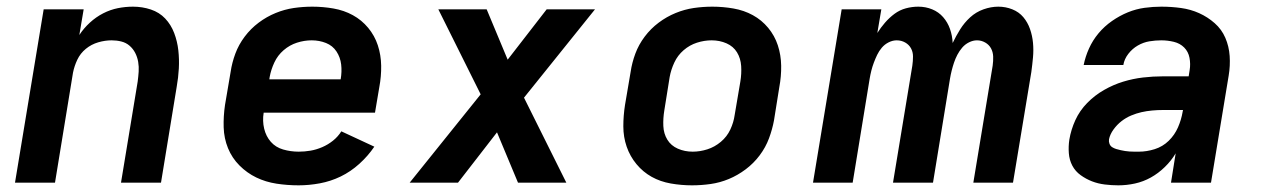

<svg xmlns="http://www.w3.org/2000/svg" viewBox="-20 -548 3790 576"><path d="M25 0 111 -520H231L218 -443Q231 -463 249.5 -480Q268 -497 289.5 -508Q311 -519 333.5 -523.5Q356 -528 379 -528Q407 -528 432.5 -519.5Q458 -511 475.5 -492.5Q493 -474 502.5 -449Q512 -424 515 -397Q518 -370 516.5 -342.5Q515 -315 510 -287L463 0H343L393 -303Q395 -318 396 -333Q397 -348 394.5 -362.5Q392 -377 385.5 -389.5Q379 -402 368.5 -411Q358 -420 344 -423.5Q330 -427 315 -427Q295 -427 274.5 -421Q254 -415 237.5 -401.5Q221 -388 212 -369Q203 -350 199 -330L145 0Z M876 8Q842 8 809.5 3Q777 -2 749 -15.5Q721 -29 698.5 -51.5Q676 -74 664 -103.5Q652 -133 651 -166Q650 -199 655 -233L672 -333Q676 -360 686 -387Q696 -414 714 -438Q732 -462 756 -480Q780 -498 807 -509Q834 -520 861.5 -524Q889 -528 917 -528Q949 -528 980.5 -522.5Q1012 -517 1038.5 -502.5Q1065 -488 1084.5 -464.5Q1104 -441 1113.5 -412Q1123 -383 1123.5 -351Q1124 -319 1118 -287L1105 -210H771Q767 -185 772.5 -162Q778 -139 792.5 -122.5Q807 -106 829.5 -99.5Q852 -93 876 -93Q894 -93 911.5 -96Q929 -99 946.5 -106.5Q964 -114 979 -126Q994 -138 1004 -154L1103 -108Q1084 -80 1058 -56.5Q1032 -33 1002 -18.5Q972 -4 939.5 2Q907 8 876 8ZM788 -310H1002Q1006 -333 1003.5 -354.5Q1001 -376 989.5 -393.5Q978 -411 958 -419Q938 -427 915 -427Q893 -427 871 -420Q849 -413 831 -397.5Q813 -382 803 -360.5Q793 -339 789 -317Z M1209 0 1422 -265 1295 -520H1440L1503 -369L1620 -520H1765L1552 -255L1679 0H1534L1471 -151L1354 0Z M2056 8Q2024 8 1992.5 2.5Q1961 -3 1935 -17.5Q1909 -32 1889.5 -55.5Q1870 -79 1860 -108Q1850 -137 1850 -169Q1850 -201 1855 -233L1872 -333Q1876 -360 1886 -387Q1896 -414 1914 -438Q1932 -462 1956 -480Q1980 -498 2007 -509Q2034 -520 2061.5 -524Q2089 -528 2117 -528Q2149 -528 2180.5 -522.5Q2212 -517 2238.5 -502.5Q2265 -488 2284.5 -464.5Q2304 -441 2313.5 -412Q2323 -383 2323.5 -351Q2324 -319 2318 -287L2302 -187Q2297 -160 2287 -133Q2277 -106 2259 -82Q2241 -58 2217 -40Q2193 -22 2166.5 -11Q2140 0 2112 4Q2084 8 2056 8ZM2058 -93Q2080 -93 2102 -100Q2124 -107 2142.5 -122.5Q2161 -138 2171 -159.5Q2181 -181 2184 -203L2201 -303Q2205 -327 2203.5 -350Q2202 -373 2191 -391Q2180 -409 2159.5 -418Q2139 -427 2115 -427Q2093 -427 2071 -420Q2049 -413 2031 -397.5Q2013 -382 2003 -360.5Q1993 -339 1989 -317L1973 -217Q1969 -193 1970 -170Q1971 -147 1982 -129Q1993 -111 2013.5 -102Q2034 -93 2058 -93Z M2419 0 2505 -520H2624L2612 -449Q2622 -465 2635 -480Q2648 -495 2663.5 -506.5Q2679 -518 2697.5 -523Q2716 -528 2735 -528Q2757 -528 2776.5 -520Q2796 -512 2809.5 -496.5Q2823 -481 2830 -461Q2837 -441 2838 -419Q2848 -440 2860.5 -460Q2873 -480 2890.5 -496Q2908 -512 2930.5 -520Q2953 -528 2975 -528Q2997 -528 3017 -520Q3037 -512 3050 -496.5Q3063 -481 3070 -461Q3077 -441 3079 -419.5Q3081 -398 3079 -376Q3077 -354 3074 -332L3019 0H2900L2958 -351Q2960 -365 2959.5 -378.5Q2959 -392 2953 -403Q2947 -414 2935.5 -420.5Q2924 -427 2911 -427Q2899 -427 2887 -421Q2875 -415 2866.5 -405Q2858 -395 2852 -383.5Q2846 -372 2842 -360Q2838 -348 2835 -336Q2832 -324 2830 -312L2779 0H2659L2717 -351Q2719 -365 2719 -378.5Q2719 -392 2713 -403Q2707 -414 2695.5 -420.5Q2684 -427 2670 -427Q2658 -427 2646 -421Q2634 -415 2625.5 -405Q2617 -395 2611.5 -383.5Q2606 -372 2601.5 -360Q2597 -348 2594 -336Q2591 -324 2589 -312L2538 0Z M3335 8Q3315 8 3294.5 5.5Q3274 3 3256 -4Q3238 -11 3222 -22.5Q3206 -34 3197 -51Q3188 -68 3186.5 -88.5Q3185 -109 3188 -129Q3193 -159 3206 -187.5Q3219 -216 3241.5 -239Q3264 -262 3292 -278Q3320 -294 3349.5 -303Q3379 -312 3409 -315.5Q3439 -319 3469 -319H3546L3549 -338Q3552 -356 3548.5 -374.5Q3545 -393 3532.5 -405.5Q3520 -418 3501.5 -422.5Q3483 -427 3464 -427Q3446 -427 3428 -424Q3410 -421 3393.5 -411.5Q3377 -402 3365 -386.5Q3353 -371 3350 -353H3231Q3236 -378 3247 -402.5Q3258 -427 3275.5 -448Q3293 -469 3316 -485Q3339 -501 3363.5 -511Q3388 -521 3413.5 -524.5Q3439 -528 3464 -528Q3494 -528 3523 -524Q3552 -520 3577.5 -508.5Q3603 -497 3624 -478.5Q3645 -460 3656 -434.5Q3667 -409 3669 -380Q3671 -351 3666 -321L3613 0H3493L3507 -88Q3494 -66 3474.5 -47Q3455 -28 3432.5 -15.5Q3410 -3 3385 2.5Q3360 8 3335 8ZM3397 -93Q3420 -93 3444 -100.5Q3468 -108 3486 -125.5Q3504 -143 3514 -166Q3524 -189 3528 -213L3529 -218H3469Q3453 -218 3436.5 -216.5Q3420 -215 3404.5 -211.5Q3389 -208 3373.5 -201.5Q3358 -195 3344.5 -184.5Q3331 -174 3320.5 -159.5Q3310 -145 3307 -130Q3306 -123 3308.5 -116.5Q3311 -110 3316.5 -106.5Q3322 -103 3328.5 -101Q3335 -99 3342 -97.5Q3349 -96 3355 -95Q3361 -94 3368.5 -93.5Q3376 -93 3383 -93Q3390 -93 3397 -93Z"/></svg>

Font: Iosevka Aile
Style: Bold Italic
Weight: 700
Italic angle: -9°
Designer: Belleve Invis
Foundry: Belleve Invis
Version: Version 28.0.1; ttfautohint (v1.8.4)